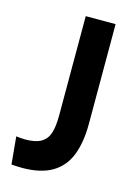

<svg xmlns="http://www.w3.org/2000/svg" viewBox="-105 -720 569 789"><g transform="rotate(15 179.5 -325.0)"><path d="M23 8 12 -109Q22 -108 32.5 -107Q43 -106 50 -106Q94 -106 118 -120Q142 -134 151 -162.5Q160 -191 160 -237V-660H287V-236Q287 -157 265.5 -102Q244 -47 195.5 -18.5Q147 10 69 10Q60 10 49.5 9.5Q39 9 23 8Z"/></g></svg>

Font: Bricolage Grotesque 24pt SemiBold
Style: Regular
Weight: 600
Designer: Mathieu Triay
Foundry: Atelier Triay
Version: Version 1.001;gftools[0.9.33.dev8+g029e19f]